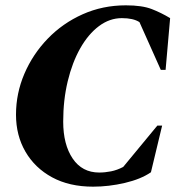

<svg xmlns="http://www.w3.org/2000/svg" viewBox="-20 -690 702 720"><path d="M329 10Q240 10 175.5 -25Q111 -60 75.5 -121Q40 -182 40 -260Q40 -340 71.5 -413.5Q103 -487 159 -545Q215 -603 290 -636.5Q365 -670 452 -670Q513 -670 549 -656Q585 -642 618 -622L601 -428H583L503 -607Q480 -622 437 -622Q391 -622 351 -592Q311 -562 281 -509Q251 -456 234 -385.5Q217 -315 217 -234Q217 -148 252.5 -95.5Q288 -43 352 -43Q374 -43 396.5 -47.5Q419 -52 442 -64L570 -219H588L546 -44Q508 -18 448 -4Q388 10 329 10Z"/></svg>

Font: Spectral ExtraBold
Style: Italic
Weight: 800
Italic angle: -10°
Designer: Jean-Baptiste Levee
Foundry: Production Type
Version: Version 2.001